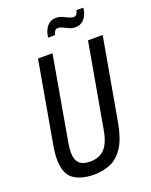

<svg xmlns="http://www.w3.org/2000/svg" viewBox="-160 -948 824 1046"><g transform="rotate(-20 252.0 -425.5)"><path d="M201 12Q126 12 82 -20Q38 -52 38 -136Q38 -153 40 -173Q42 -193 46 -215L129 -687H213L128 -202Q125 -186 123.5 -172Q122 -158 122 -146Q122 -102 142.5 -82Q163 -62 205 -62Q260 -62 290.5 -95.5Q321 -129 333 -202L419 -687H504L420 -213Q405 -126 374.5 -77Q344 -28 300.5 -8Q257 12 201 12ZM220 -775Q223 -803 233.5 -822.5Q244 -842 260 -852Q276 -862 295 -862Q313 -862 330 -855Q347 -848 361.5 -840.5Q376 -833 389 -833Q401 -833 407 -841Q413 -849 416 -863H456Q453 -836 442.5 -816.5Q432 -797 416 -787Q400 -777 381 -777Q362 -777 345.5 -784.5Q329 -792 314.5 -799Q300 -806 287 -806Q275 -806 269 -797.5Q263 -789 260 -775Z"/></g></svg>

Font: Archivo ExtraCondensed
Style: Italic
Weight: 400
Width: 2
Italic angle: -10°
Designer: Hector Gatti
Foundry: Omnibus-Type
Version: Version 2.001